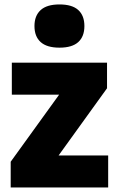

<svg xmlns="http://www.w3.org/2000/svg" viewBox="-20 -824 514 844"><path d="M237.5 -140.5H455.5V0H27V-113L240 -408H32V-548.5H450.5V-436ZM131.5 -709.5Q131.5 -755 158.8 -779.8Q186 -804.5 241.5 -804.5Q297 -804.5 324 -780Q351 -755.5 351 -709.5Q351 -663.5 324 -639Q297 -614.5 241.5 -614.5Q186 -614.5 158.8 -639Q131.5 -663.5 131.5 -709.5Z"/></svg>

Font: Encode Sans Semi Condensed ExBd
Style: Regular
Weight: 800
Width: 4
Designer: Multiple Designers
Foundry: Impallari Type
Version: Version 2.000